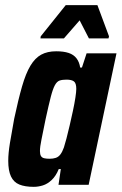

<svg xmlns="http://www.w3.org/2000/svg" viewBox="-20 -717 472 745"><path d="M111 8Q77 8 55 -1Q33 -10 22.5 -32.5Q12 -55 12 -93Q12 -122 18.5 -162Q25 -202 35 -256Q51 -331 65.5 -381.5Q80 -432 98 -462Q116 -492 140 -505Q164 -518 198 -518Q227 -518 246.5 -511.5Q266 -505 277 -490.5Q288 -476 291 -455H298L316 -510H432L324 0H207L216 -61H208Q197 -34 180.5 -18.5Q164 -3 146 2.5Q128 8 111 8ZM173 -101Q186 -101 196.5 -104.5Q207 -108 214.5 -118Q222 -128 228 -145Q232 -157 238 -180Q244 -203 250.5 -231Q257 -259 263 -287Q269 -315 272.5 -338Q276 -361 276 -372Q276 -394 267 -401Q258 -408 238 -408Q222 -408 211.5 -404.5Q201 -401 193 -386.5Q185 -372 177 -341Q169 -310 157 -255Q147 -205 141 -176Q135 -147 135 -131Q135 -118 139 -111.5Q143 -105 151.5 -103Q160 -101 173 -101ZM137 -568 138 -576 235 -697H358L403 -576L401 -568H325L289 -638L228 -568Z"/></svg>

Font: Saira Condensed
Style: Bold Italic
Weight: 700
Width: 3
Italic angle: -12°
Designer: Hector Gatti with collaboration of the Omnibus-Type team
Foundry: Omnibus-Type
Version: Version 1.101